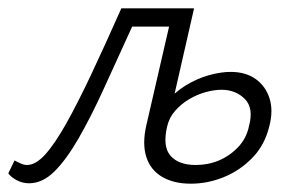

<svg xmlns="http://www.w3.org/2000/svg" viewBox="-38 -433 710 462"><path d="M32 8Q16 8 2 0.5Q-12 -7 -18 -16L-3 -47Q4 -43 12 -39.5Q20 -36 27 -36Q48 -36 71 -61.5Q94 -87 121.5 -136Q149 -185 182 -255Q215 -325 254 -413H401L392 -369H280Q243 -288 211.5 -219Q180 -150 150.5 -99Q121 -48 92.5 -20Q64 8 32 8ZM421 9Q380 9 352 -7.5Q324 -24 314 -55.5Q304 -87 314 -131L379 -413H429L364 -128Q353 -80 372.5 -58Q392 -36 433 -36Q463 -36 489 -47Q515 -58 535 -79Q555 -100 561 -129Q573 -173 551 -195Q529 -217 495 -217Q478 -217 457.5 -211.5Q437 -206 417.5 -194.5Q398 -183 383.5 -166.5Q369 -150 364 -128H330Q340 -160 361 -185.5Q382 -211 409 -227.5Q436 -244 464.5 -252Q493 -260 517 -260Q553 -260 577 -243Q601 -226 610.5 -196.5Q620 -167 610 -129Q599 -84 569.5 -53.5Q540 -23 501 -7Q462 9 421 9Z"/></svg>

Font: Ysabeau Infant Light
Style: Italic
Weight: 300
Italic angle: -12°
Designer: Christian Thalmann (Catharsis Fonts)
Version: Version 2.001;gftools[0.9.30]; featfreeze: ss01,ss02,lnum